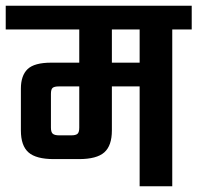

<svg xmlns="http://www.w3.org/2000/svg" viewBox="-40 -651 690 671"><path d="M237 -568H351V-195Q351 -142 324.5 -118.5Q298 -95 236 -95H148Q86 -95 59.5 -118.5Q33 -142 33 -195V-341Q33 -387 56.5 -409.5Q80 -432 139 -432H502V-349H166Q150 -349 144 -344Q138 -339 138 -323V-205Q138 -189 144.5 -183.5Q151 -178 167 -178H209Q225 -178 231 -183.5Q237 -189 237 -205ZM448 -577H562V0H448ZM-20 -631H630V-548H-20Z"/></svg>

Font: Teko Light Medium
Style: Regular
Weight: 500
Version: Version 2.000;gftools[0.9.28.dev9+g7d2139d.d20230707]